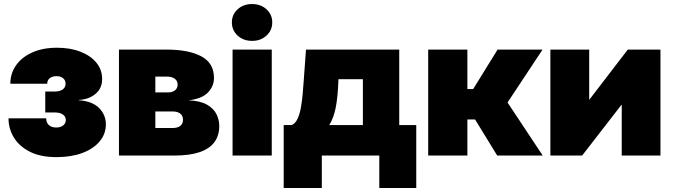

<svg xmlns="http://www.w3.org/2000/svg" viewBox="-20 -777 3364 959"><path d="M262.2 7.8Q182.6 7.8 129.4 -19Q76.2 -45.9 49.3 -90.1Q22.5 -134.3 22.5 -186H210.9Q210.4 -165 223.9 -152.6Q237.3 -140.1 260.7 -140.1Q282.7 -140.1 295.7 -150.6Q308.6 -161.1 308.6 -176.8Q308.6 -195.3 293.7 -205.3Q278.8 -215.3 252.9 -215.3H206.1V-319.8H252.9Q278.3 -319.8 293 -330.1Q307.6 -340.3 307.6 -359.4Q307.6 -375.5 295.4 -386Q283.2 -396.5 262.7 -396.5Q241.2 -396.5 228.5 -386.5Q215.8 -376.5 215.8 -358.9H31.7Q31.7 -410.2 60.1 -450.7Q88.4 -491.2 140.9 -514.9Q193.4 -538.6 264.6 -538.6Q331.1 -538.6 381.8 -518.8Q432.6 -499 461.4 -463.9Q490.2 -428.7 490.2 -382.3Q490.2 -335.9 457 -308.1Q423.8 -280.3 373.5 -277.8V-276.4Q441.4 -271.5 475.1 -237.3Q508.8 -203.1 508.8 -155.8Q508.8 -107.9 477.8 -70.8Q446.8 -33.7 391.4 -12.9Q335.9 7.8 262.2 7.8Z M574.2 0V-529.3H812.5Q922.4 -529.3 985.6 -495.6Q1048.8 -461.9 1048.8 -387.7Q1048.8 -346.7 1018.8 -315.2Q988.8 -283.7 921.9 -275.9Q980.5 -273.4 1013.9 -254.2Q1047.4 -234.9 1061.3 -206.5Q1075.2 -178.2 1075.2 -148.4Q1075.2 -100.1 1050.8 -66.9Q1026.4 -33.7 976.3 -16.8Q926.3 0 849.6 0ZM755.9 -137.7H843.3Q866.7 -137.7 880.4 -148.2Q894 -158.7 894 -178.7Q894 -198.7 880.4 -209.5Q866.7 -220.2 843.3 -220.2H755.9ZM755.9 -315.4H818.4Q841.3 -315.4 854.2 -325.9Q867.2 -336.4 867.2 -354.5Q867.2 -373.5 852.5 -384Q837.9 -394.5 812.5 -394.5H755.9Z M1141.6 0V-529.3H1337.4V0ZM1239.3 -572.8Q1195.8 -572.8 1167 -599.1Q1138.2 -625.5 1138.2 -665Q1138.2 -704.6 1167 -730.7Q1195.8 -756.8 1238.8 -756.8Q1282.2 -756.8 1311 -730.7Q1339.8 -704.6 1339.8 -665Q1339.8 -625.5 1311 -599.1Q1282.2 -572.8 1239.3 -572.8Z M1397 162.1V-152.3H1437Q1455.1 -159.7 1466.1 -183.6Q1477.1 -207.5 1482.9 -240Q1488.8 -272.5 1491.7 -306.6Q1494.6 -340.8 1496.6 -368.2L1508.3 -529.3H1974.1V-152.3H2059.1V162.1H1874.5V0H1587.4V162.1ZM1624.5 -152.3H1792.5V-381.3H1670.4L1669.9 -368.2Q1667 -289.6 1656.5 -237.8Q1646 -186 1624.5 -152.3Z M2118.7 0V-529.3H2314.5V-332H2343.3L2465.3 -529.3H2689.9L2515.1 -265.1L2690.9 0H2463.4L2353 -180.2H2314.5V0Z M3278.8 0H3085.4V-253.4H3084L2887.7 0H2729V-529.3H2922.9V-279.3H2923.8L3115.7 -529.3H3278.8Z"/></svg>

Font: Inter 24pt Black
Style: Regular
Weight: 900
Designer: Rasmus Andersson
Foundry: rsms
Version: Version 4.001;git-66647c0bb